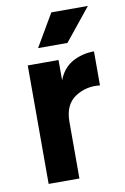

<svg xmlns="http://www.w3.org/2000/svg" viewBox="-81 -749 518 798"><g transform="rotate(-10 178.0 -350.0)"><path d="M347.7 -700.2Q320.3 -666 237.3 -563.5Q206.1 -563.5 113.3 -563.5Q132.8 -597.7 193.4 -700.2Q231.4 -700.2 347.7 -700.2ZM188.5 -414.1Q206.1 -461.9 247.1 -486.3Q289.1 -509.8 339.8 -509.8Q339.8 -461.9 339.8 -366.2Q281.2 -373 234.4 -341.8Q188.5 -310.5 188.5 -239.3Q188.5 -159.2 188.5 0Q155.3 0 58.6 0Q58.6 -125 58.6 -500Q90.8 -500 188.5 -500Q188.5 -478.5 188.5 -414.1Z"/></g></svg>

Font: LeFont
Style: Regular
Weight: 700
Designer: Leryon MEDIA
Version: Version 1.0